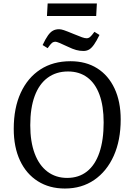

<svg xmlns="http://www.w3.org/2000/svg" viewBox="-20 -1070 755 1104"><path d="M59 -329Q59 -449 99 -536Q139 -623 212 -670.5Q285 -718 385 -718Q474 -718 538.5 -677.5Q603 -637 638.5 -561.5Q674 -486 674 -383Q674 -263 634 -174Q594 -85 522 -35.5Q450 14 353 14Q264 14 197.5 -28Q131 -70 95 -147Q59 -224 59 -329ZM154 -350Q154 -255 179.5 -187Q205 -119 253 -83Q301 -47 366 -47Q433 -47 480 -84Q527 -121 551.5 -192.5Q576 -264 576 -366Q576 -460 552 -525.5Q528 -591 482 -625Q436 -659 371 -659Q303 -659 254 -623Q205 -587 179.5 -518Q154 -449 154 -350ZM254 -1050H537L533 -978H250ZM460 -777Q438 -777 418 -782.5Q398 -788 371 -801Q340 -816 322.5 -823Q305 -830 300 -830Q287 -830 278.5 -823Q270 -816 254 -793L225 -811Q242 -847 256 -866.5Q270 -886 285 -894Q300 -902 320 -902Q331 -902 347.5 -896.5Q364 -891 405 -874Q436 -861 452 -855.5Q468 -850 478 -850Q489 -850 498 -857.5Q507 -865 523 -887L552 -869Q535 -834 520.5 -813.5Q506 -793 492 -785Q478 -777 460 -777Z"/></svg>

Font: Literata 18pt
Style: Italic
Weight: 400
Italic angle: -2°
Designer: Latin by Veronika Burian and Jose Scaglione. Greek by Irene Vlachou. Cyrillic by Vera Evstafieva
Foundry: TypeTogether
Version: Version 3.103;gftools[0.9.29]